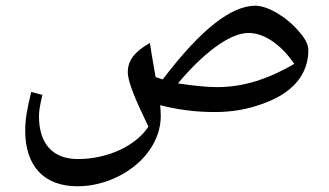

<svg xmlns="http://www.w3.org/2000/svg" viewBox="-20 -526 1148 670"><path d="M250 124C300 124 348 112 394 89C485 43 541 -37 541 -121C541 -134 540 -146 539 -159C600 -143 664 -135 729 -135C788 -135 843 -144 897 -164C1004 -202 1056 -268 1056 -351C1056 -369 1046 -391 1024 -415C982 -466 915 -506 871 -506C787 -506 681 -424 548 -249L523 -257C512 -319 505 -362 503 -376C448 -345 426 -314 426 -274C426 -240 453 -177 498 -84C452 -15 353 29 252 29C164 29 116 -24 116 -121C116 -141 121 -166 128 -195L89 -205C73 -140 68 -107 68 -70C68 54 134 124 250 124ZM738 -222C700 -222 654 -227 601 -235C686 -337 780 -411 847 -411C901 -411 960 -372 1007 -303C914 -249 828 -222 738 -222Z"/></svg>

Font: Noto Naskh Arabic UI Medium
Style: Regular
Weight: 500
Designer: Monotype Design Team, David Williams, Mohamad Dakak and Nizar Qandah
Foundry: Monotype Imaging Inc.
Version: Version 2.014